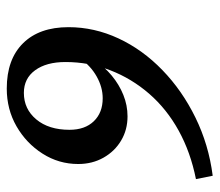

<svg xmlns="http://www.w3.org/2000/svg" viewBox="-60 -570 640 559"><g transform="rotate(90 259.5 -291.0)"><path d="M154.3 -245.1Q174.8 -275.4 200.7 -296.9Q226.6 -318.4 256.8 -330.6Q287.1 -342.8 319.3 -342.8Q358.4 -342.8 389.6 -324.2Q420.9 -305.7 439.5 -272.9Q458 -240.2 458 -199.2Q458 -142.6 427.7 -95.2Q397.5 -47.9 348.1 -19.5Q298.8 8.8 238.3 8.8Q153.3 8.8 106.4 -38.6Q59.6 -85.9 59.6 -170.9Q59.6 -246.1 92.3 -316.4Q125 -386.7 184.6 -444.3Q244.1 -502 322.8 -540.5Q401.4 -579.1 492.2 -590.8L502 -542Q423.8 -526.4 360.8 -491.7Q297.9 -457 253.4 -405.8Q209 -354.5 185.1 -292.5Q161.1 -230.5 161.1 -162.1Q161.1 -106.4 185.1 -73.7Q209 -41 251 -41Q297.9 -41 328.1 -77.1Q358.4 -113.3 358.4 -173.8Q358.4 -218.8 333.5 -244.6Q308.6 -270.5 266.6 -270.5Q234.4 -270.5 203.1 -252.9Q171.9 -235.4 149.4 -203.1Z"/></g></svg>

Font: Crimson Pro Medium
Style: Italic
Weight: 500
Italic angle: -12°
Designer: Jacques Le Bailly
Foundry: Baron von Fonthausen
Version: Version 1.003